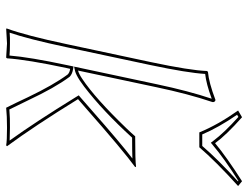

<svg xmlns="http://www.w3.org/2000/svg" viewBox="-114 -714 830 643"><g transform="rotate(90 301.5 -392.0)"><path d="M127.4 -200.2 187.5 -481.9Q215.3 -613.3 217.3 -669.9L220.2 -672.9Q255.4 -675.8 314.5 -698.2Q322.3 -696.3 321.3 -688Q293.9 -606.9 271.5 -500L215.8 -237.8Q227.1 -240.7 243.7 -252Q307.6 -294.4 409.7 -400.4Q424.3 -415.5 436 -429.2Q517.6 -429.2 537.6 -432.1L539.1 -429.2Q487.3 -392.1 333.5 -256.8Q319.8 -245.1 311.5 -237.8Q401.9 -91.3 469.2 0L466.3 2.9Q451.7 0 407.2 0Q367.2 0 340.3 2.9Q325.7 -25.9 304.7 -70.8Q264.2 -155.3 229 -203.1Q222.2 -210 210 -211.4L207.5 -200.2Q179.2 -67.4 174.8 0L172.4 2.9Q170.4 2.9 125 0L75.2 2.9V0Q98.6 -64 127.4 -200.2ZM422.9 -644Q397.5 -706.1 349.6 -773.9L372.1 -787.1Q432.1 -733.9 459 -696.8Q505.9 -735.8 586.4 -787.1L602.5 -773.9Q519.5 -698.7 472.7 -644ZM137.2 -197.8Q110.4 -71.3 88.9 -8.8Q105.5 -10.3 125 -9.8Q148.9 -9.8 165.5 -8.3Q170.9 -75.7 197.8 -202.1L202.1 -222.7L211.4 -221.2Q228 -218.3 236.3 -210L236.8 -209.5Q273.4 -160.2 314.9 -71.8Q333.5 -32.7 346.2 -7.8Q375.5 -10.3 407.2 -9.8Q428.2 -9.8 450.2 -8.8Q389.2 -93.3 303.2 -232.9L298.8 -240.2L305.2 -245.6Q317.4 -255.9 351.6 -286.1Q457.5 -379.4 510.3 -419.9Q485.4 -418.9 440.4 -418.9Q351.1 -320.8 269.5 -258.3Q257.8 -249.5 249 -243.7Q229.5 -231 217.8 -228L202.6 -224.6L261.7 -502Q284.2 -608.4 310.1 -685.5Q259.8 -667 227.1 -663.6Q223.6 -604.5 197.3 -480ZM429.7 -653.8H468.3Q513.2 -706.1 586.9 -773.4L585.4 -774.9Q509.8 -727.1 465.8 -689.5L457.5 -682.6L451.2 -690.9Q423.8 -727.5 371.1 -774.9L363.8 -770.5Q406.2 -709 429.7 -653.8Z"/></g></svg>

Font: Linux Biolinum Outline O
Style: Italic
Weight: 400
Italic angle: -12°
Designer: Philipp H. Poll
Foundry: Philipp H. Poll
Version: Version 0.6.2